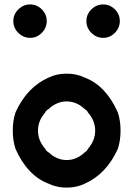

<svg xmlns="http://www.w3.org/2000/svg" viewBox="-20 -846 608 876"><path d="M374.2 -750Q374.2 -780.8 397.1 -803.3Q420 -825.8 450.8 -825.8Q481.7 -825.8 504.2 -803.3Q526.7 -780.8 526.7 -750Q526.7 -719.2 504.2 -696.2Q481.7 -673.3 450.8 -673.3Q420 -673.3 397.1 -695.8Q374.2 -718.3 374.2 -750ZM40.8 -750Q40.8 -780.8 63.8 -803.3Q86.7 -825.8 117.5 -825.8Q148.3 -825.8 170.8 -803.3Q193.3 -780.8 193.3 -750Q193.3 -719.2 170.8 -696.2Q148.3 -673.3 117.5 -673.3Q86.7 -673.3 63.8 -695.8Q40.8 -718.3 40.8 -750ZM367.5 -8.3Q330 10 284.2 10Q238.3 10 200.8 -8.3Q105 -45 50.8 -166.7Q38.3 -204.2 38.3 -250Q38.3 -295.8 50.8 -333.3Q102.5 -447.5 200.8 -491.7Q238.3 -510 284.2 -510Q330 -510 367.5 -491.7Q463.3 -455 517.5 -333.3Q530 -295.8 530 -250Q530 -204.2 517.5 -166.7Q465.8 -52.5 367.5 -8.3ZM367.5 -151.7Q377.5 -156.7 380.8 -166.7Q414.2 -204.2 414.2 -250Q414.2 -295.8 380.8 -333.3Q377.5 -342.5 367.5 -347.5Q330 -383.3 284.2 -383.3Q238.3 -383.3 200.8 -347.5Q189.2 -341.7 186.7 -333.3Q153.3 -295.8 153.3 -250Q153.3 -204.2 186.7 -166.7Q190 -157.5 200.8 -151.7Q238.3 -115.8 284.2 -115.8Q330 -115.8 367.5 -151.7Z"/></svg>

Font: 0xA000
Style: Bold
Weight: 700
Version: Version 0.1